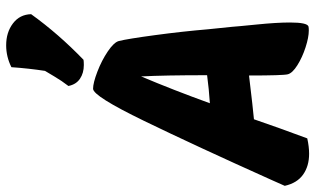

<svg xmlns="http://www.w3.org/2000/svg" viewBox="-247 -802 1023 623"><g transform="rotate(-90 264.5 -490.5)"><path d="M365 -730Q339 -730 320.5 -742.5Q302 -755 297 -780Q314 -802 327.5 -825Q341 -848 346 -856Q354 -908 358 -965Q392 -982 429 -982Q471 -982 500 -960Q529 -938 530 -901Q466 -812 382 -731Q376 -730 365 -730ZM481 -327 489 -249Q490 -233 496.5 -168.5Q503 -104 503 -61Q503 -5 490 -1Q486 0 477 0Q455 0 422.5 -10.5Q390 -21 364.5 -37Q339 -53 335 -68Q331 -83 331 -194Q223 -181 189 -178Q162 -99 127 -5Q100 1 77 1Q37 1 9.5 -18.5Q-18 -38 -27 -78L-7 -123Q103 -368 183.5 -534Q264 -700 288 -700Q307 -700 343.5 -686Q380 -672 409.5 -652Q439 -632 443 -616Q450 -588 462 -499Q474 -410 481 -327ZM241 -321Q287 -324 332 -330Q332 -468 328 -544Q284 -440 241 -321Z"/></g></svg>

Font: Mogra
Style: Regular
Weight: 400
Designer: Lipi Raval
Foundry: Lipi Raval
Version: Version 1.002;PS 1.002;hotconv 1.0.88;makeotf.lib2.5.647800;